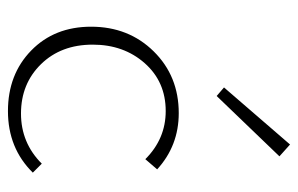

<svg xmlns="http://www.w3.org/2000/svg" viewBox="-150 -578 732 471"><g transform="rotate(90 215.5 -342.0)"><path d="M215 -508 194 -526 334 -688 363 -662ZM252 4Q162 4 103.5 -53Q45 -110 45 -200Q45 -292 105.5 -353.5Q166 -415 257 -415Q337 -415 395 -362L370 -333Q320 -383 252 -383Q180 -383 134.5 -331.5Q89 -280 89 -204Q89 -126 137 -77Q185 -28 258 -28Q330 -28 381 -79L403 -57Q343 4 252 4Z"/></g></svg>

Font: EauTest Light
Style: Regular
Weight: 300
Designer: Christian Thalmann (Catharsis Fonts)
Version: Version 0.001;PS 000.001;hotconv 1.0.88;makeotf.lib2.5.64775